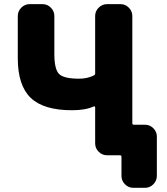

<svg xmlns="http://www.w3.org/2000/svg" viewBox="-20 -775 813 933"><path d="M442.4 -253.9Q442.4 -255.9 440.4 -257.3Q438.5 -258.8 435.5 -257.8Q395.5 -239.3 330.1 -239.3Q191.4 -239.3 128.9 -299.8Q66.4 -360.4 66.4 -492.2V-697.3Q66.4 -720.7 83.5 -737.8Q100.6 -754.9 124 -754.9H186.5Q210 -754.9 227.1 -737.8Q244.1 -720.7 244.1 -697.3V-512.7Q244.1 -438.5 267.1 -415.5Q290 -392.6 364.3 -392.6Q404.3 -392.6 435.5 -408.2Q442.4 -411.1 442.4 -418V-697.3Q442.4 -720.7 459.5 -737.8Q476.6 -754.9 500 -754.9H565.4Q588.9 -754.9 606 -737.8Q623 -720.7 623 -697.3V-175.8Q623 -168.9 630.9 -168.9H684.6Q708 -168.9 725.1 -151.9Q742.2 -134.8 742.2 -111.3V80.1Q742.2 103.5 725.1 120.6Q708 137.7 684.6 137.7H627.9Q604.5 137.7 587.4 120.6Q570.3 103.5 570.3 80.1V-13.7Q570.3 -20.5 562.5 -20.5H500Q476.6 -20.5 459.5 -37.6Q442.4 -54.7 442.4 -78.1Z"/></svg>

Font: Gen Jyuu Gothic Heavy
Style: Bold
Weight: 900
Designer: [Source Han Sans]
Ryoko NISHIZUKA  (kana & ideographs); Paul D. Hunt (Latin, Greek & Cyrillic); Wenlong ZHANG  (bopomofo
Version: Version 1.002.20150607